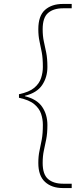

<svg xmlns="http://www.w3.org/2000/svg" viewBox="-20 -831 420 972"><path d="M298 121Q242 121 208 90Q174 59 174 -6Q174 -41 180 -68Q186 -95 191.5 -125Q197 -155 197 -199Q197 -228 188 -255Q179 -282 153.5 -303.5Q128 -325 76 -336V-354Q128 -365 153.5 -386.5Q179 -408 188 -436Q197 -464 197 -492Q197 -536 191.5 -565.5Q186 -595 180 -622Q174 -649 174 -683Q174 -751 208 -781Q242 -811 298 -811H343V-789H299Q251 -789 223.5 -765.5Q196 -742 196 -683Q196 -648 202 -621Q208 -594 214 -564.5Q220 -535 220 -492Q220 -440 193.5 -400.5Q167 -361 106 -346V-344Q167 -329 193.5 -290Q220 -251 220 -198Q220 -156 214 -126Q208 -96 202 -68.5Q196 -41 196 -6Q196 52 223.5 75.5Q251 99 299 99H343V121Z"/></svg>

Font: DM Sans 10pt Thin
Style: Regular
Weight: 250
Version: Version 4.004;gftools[0.9.30]